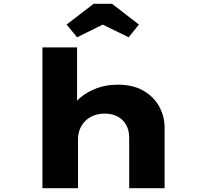

<svg xmlns="http://www.w3.org/2000/svg" viewBox="-20 -989 1080 1009"><path d="M203 0V-740H385V-385L332 -365Q343 -415 380 -455Q417 -495 474 -519.5Q531 -544 599 -544Q679 -544 733.5 -512.5Q788 -481 816.5 -429.5Q845 -378 845 -318V0H659V-265Q659 -305 642.5 -333.5Q626 -362 597.5 -377Q569 -392 530 -392Q499 -392 473 -382Q447 -372 428.5 -353.5Q410 -335 400 -311Q390 -287 390 -257V0H297Q250 0 226.5 0Q203 0 203 0ZM385 -793 330 -860 472 -969H569L710 -860L656 -793L505 -867H535Z"/></svg>

Font: Lexend Zetta ExtraBold
Style: Regular
Weight: 800
Designer: Bonnie Shaver-Troup, Thomas Jockin
Foundry: Lexend
Version: Version 1.007